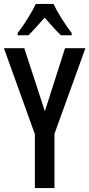

<svg xmlns="http://www.w3.org/2000/svg" viewBox="-20 -960 456 980"><path d="M253 -940H163C144 -899 105 -837 70 -791V-780H125C148 -802 178 -836 208 -870C238 -836 265 -804 291 -780H346V-791C312 -836 274 -895 253 -940ZM209 -392 104 -714H0L158 -275V0H258V-277L416 -714H312Z"/></svg>

Font: Noto Sans Myanmar UI ExtraCondensed Medium
Style: Regular
Weight: 500
Width: 2
Designer: Monotype Design Team
Foundry: Monotype Imaging Inc.
Version: Version 2.103